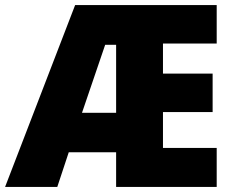

<svg xmlns="http://www.w3.org/2000/svg" viewBox="-25 -827 916 754"><path d="M826 -93H431V-229H245L200 -93H-5L270 -807H826V-656H615V-538H810V-387H615V-246H826ZM297 -384H431V-651H388Z"/></svg>

Font: Noto Sans Telugu UI SemiCondensed Black
Style: Regular
Weight: 900
Width: 4
Designer: Jelle Bosma - Monotype Design Team
Foundry: Monotype Imaging Inc.
Version: Version 2.005; ttfautohint (v1.8.4.7-5d5b)